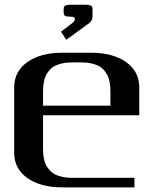

<svg xmlns="http://www.w3.org/2000/svg" viewBox="-20 -812 707 832"><path d="M380.9 -771V-739.7Q380.4 -723.1 367.2 -712.4L267.1 -639.6L244.6 -674.8L295.9 -713.9Q304.7 -722.7 304.7 -729Q304.7 -739.7 287.1 -739.7Q266.1 -739.7 261 -743.9Q255.9 -748 255.9 -760.3V-771Q255.9 -776.4 256.3 -778.8Q256.8 -781.2 259.5 -784.9Q262.2 -788.6 269 -790Q275.9 -791.5 287.1 -791.5H349.6Q364.3 -791.5 371.3 -788.6Q378.4 -785.6 379.6 -782.2Q380.9 -778.8 380.9 -771ZM583.5 -312.5H166.5V-172.9Q166.5 -159.7 167 -149.9Q167.5 -140.1 170.2 -125.5Q172.9 -110.8 177.7 -100.3Q182.6 -89.8 191.9 -78.1Q201.2 -66.4 213.9 -58.8Q226.6 -51.3 246.6 -46.4Q266.6 -41.5 291.5 -41.5H562.5V0H250Q156.2 0 98.9 -40.3Q41.5 -80.6 41.5 -149.9V-433.1Q41.5 -502.9 98.9 -543.2Q156.2 -583.5 250 -583.5H375Q468.8 -583.5 526.1 -543.2Q583.5 -502.9 583.5 -433.1ZM166.5 -354H458.5V-410.6Q458.5 -423.8 458 -433.3Q457.5 -442.9 454.8 -457.5Q452.1 -472.2 447.3 -482.7Q442.4 -493.2 433.1 -505.1Q423.8 -517.1 411.1 -524.4Q398.4 -531.7 378.4 -536.6Q358.4 -541.5 333.5 -541.5H291.5Q266.6 -541.5 246.6 -536.6Q226.6 -531.7 213.9 -524.4Q201.2 -517.1 191.9 -505.1Q182.6 -493.2 177.7 -482.7Q172.9 -472.2 170.2 -457.5Q167.5 -442.9 167 -433.3Q166.5 -423.8 166.5 -410.6Z"/></svg>

Font: Gputeks
Style: Bold
Weight: 600
Width: 8
Version: Version 0.9